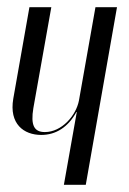

<svg xmlns="http://www.w3.org/2000/svg" viewBox="-20 -515 360 535"><path d="M193 -203H194L158 0H219L306 -495H246L200 -235C192 -193 152 -147 105 -147C75 -147 65 -166 73 -214L123 -495H62L17 -240C5 -170 46 -139 95 -139C136 -139 170 -161 193 -203Z"/></svg>

Font: Moniqa Ita Display
Style: Italic
Weight: 400
Italic angle: -10°
Designer: Rajesh Rajput
Foundry: Rajesh Rajput
Version: Version 1.000